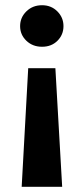

<svg xmlns="http://www.w3.org/2000/svg" viewBox="-20 -561 320 735"><path d="M192 -300 218 154H63L88 -300ZM141 -541Q176 -541 199.5 -517.5Q223 -494 223 -461Q223 -428 200 -405Q177 -382 141 -382Q105 -382 81 -405Q57 -428 57 -461Q57 -494 81 -517.5Q105 -541 141 -541Z"/></svg>

Font: Belfius21
Style: Bold
Weight: 700
Designer: Montserrat's base design by Julieta Ulanovsky, modified by Coast SPRL for Belfius Bank NV.
Foundry: Montserrat's base design by Julieta Ulanovsky, modified by Coast SPRL for Belfius Bank NV.
Version: Version 2.000;FEAKit 1.0